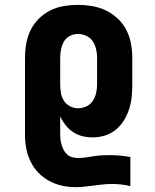

<svg xmlns="http://www.w3.org/2000/svg" viewBox="-20 -558 640 791"><path d="M291 213Q263 213 235.5 207Q208 201 183 187.5Q158 174 138.5 154Q119 134 106.5 108.5Q94 83 88.5 55.5Q83 28 83 0V-320Q83 -349 88 -378Q93 -407 106 -433.5Q119 -460 140 -481Q161 -502 187 -515Q213 -528 242.5 -533Q272 -538 301 -538Q330 -538 359.5 -533Q389 -528 416 -515Q443 -502 465 -481.5Q487 -461 500.5 -434.5Q514 -408 519.5 -379Q525 -350 525 -320V-210Q525 -184 522.5 -158.5Q520 -133 512 -108.5Q504 -84 490.5 -62Q477 -40 457 -23.5Q437 -7 412 0.5Q387 8 362 8Q340 8 319.5 3Q299 -2 281.5 -13.5Q264 -25 250.5 -42Q237 -59 228 -78V-5Q228 7 229.5 18.5Q231 30 234.5 41Q238 52 243.5 62Q249 72 258 79.5Q267 87 278.5 90Q290 93 302 93Q318 93 334 90.5Q350 88 366 85.5Q382 83 398.5 82Q415 81 431 81Q453 81 474.5 83Q496 85 517 89V209Q499 204 479.5 202Q460 200 441 200Q422 200 403 202Q384 204 365.5 206.5Q347 209 328.5 211Q310 213 291 213ZM301 -112Q319 -112 335.5 -119.5Q352 -127 362 -142Q372 -157 376 -174.5Q380 -192 380 -210V-320Q380 -338 376 -355.5Q372 -373 362 -388Q352 -403 335.5 -410.5Q319 -418 301 -418Q284 -418 268 -410Q252 -402 243.5 -387Q235 -372 231.5 -354.5Q228 -337 228 -320V-210Q228 -193 231 -175.5Q234 -158 243 -143.5Q252 -129 268 -120.5Q284 -112 301 -112Z"/></svg>

Font: Iosevka Curly Slab HvEx
Style: Regular
Weight: 900
Width: 7
Monospace: yes
Designer: Belleve Invis
Foundry: Belleve Invis
Version: Version 11.1.0; ttfautohint (v1.8.3)